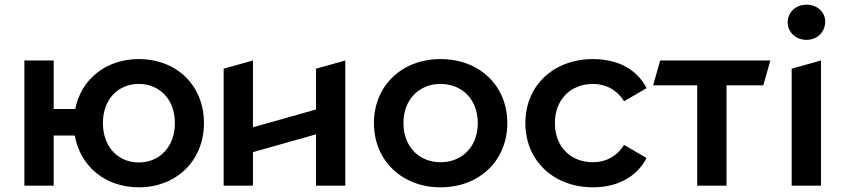

<svg xmlns="http://www.w3.org/2000/svg" viewBox="-20 -792 3607 819"><path d="M572 -540C433 -540 326 -455 301 -327H209V-534H84V0H209V-214H299C322 -82 430 7 572 7C733 7 850 -107 850 -267C850 -428 733 -540 572 -540ZM572 -99C485 -99 419 -164 419 -267C419 -370 485 -434 572 -434C659 -434 726 -370 726 -267C726 -164 659 -99 572 -99Z M934 -499V0H1059V-143L1328 -219V0H1453V-534L1328 -499V-325L1059 -249V-534Z M1859 7C2025 7 2144 -107 2144 -267C2144 -427 2025 -540 1859 -540C1695 -540 1575 -427 1575 -267C1575 -107 1695 7 1859 7ZM1859 -100C1769 -100 1701 -165 1701 -267C1701 -369 1769 -434 1859 -434C1950 -434 2018 -369 2018 -267C2018 -165 1950 -100 1859 -100Z M2510 7C2614 7 2697 -38 2738 -118L2642 -174C2610 -123 2562 -100 2509 -100C2417 -100 2347 -163 2347 -267C2347 -370 2417 -434 2509 -434C2562 -434 2610 -411 2642 -360L2738 -416C2697 -497 2614 -540 2510 -540C2341 -540 2221 -427 2221 -267C2221 -107 2341 7 2510 7Z M3236 -428 3266 -534H2796L2766 -428H2954V0H3079V-428Z M3420 -622C3467 -622 3500 -656 3500 -700C3500 -741 3466 -772 3420 -772C3374 -772 3340 -739 3340 -697C3340 -655 3374 -622 3420 -622ZM3357 -499V0H3482V-534Z"/></svg>

Font: Talent
Style: Bold
Weight: 600
Designer: Mike Powis
Version: Version 1.001;hotconv 1.0.109;makeotfexe 2.5.65596